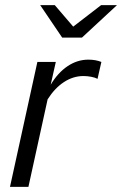

<svg xmlns="http://www.w3.org/2000/svg" viewBox="-20 -730 477 750"><path d="M19 0 126 -488H198L178 -399Q206 -446 244 -471.5Q282 -497 325 -497Q354 -497 376 -488L361 -422Q352 -427 336.5 -430Q321 -433 306 -433Q266 -433 230 -409.5Q194 -386 166 -342L91 0ZM223 -583 137 -710H194L266 -626L375 -710H437L300 -583Z"/></svg>

Font: Red Hat Text VF
Style: Italic
Weight: 300
Italic angle: -12°
Designer: Pentagram, MCKL
Foundry: Pentagram, MCKL
Version: Version 1.023